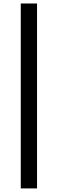

<svg xmlns="http://www.w3.org/2000/svg" viewBox="-20 -826 328 1088"><path d="M97.7 -806.2H189.9V241.7H97.7Z"/></svg>

Font: Poller One
Style: Regular
Weight: 400
Designer: Yvonne Schttler
Foundry: Yvonne Schttler
Version: Version 1.002